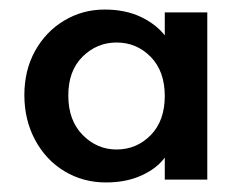

<svg xmlns="http://www.w3.org/2000/svg" viewBox="-20 -729 496 402"><path d="M199 -709Q242 -709 274 -694Q306 -679 325 -655V-703H414V-353H325V-399Q308 -376 276 -361.5Q244 -347 202 -347Q154 -347 115 -370.5Q76 -394 53.5 -436Q31 -478 31 -530Q31 -582 53.5 -622.5Q76 -663 114.5 -686Q153 -709 199 -709ZM224 -416Q266 -416 295.5 -446Q325 -476 325 -528Q325 -580 295.5 -610Q266 -640 224 -640Q183 -640 153 -610.5Q123 -581 123 -529Q123 -477 153 -446.5Q183 -416 224 -416Z"/></svg>

Font: Poppins Medium A&M
Style: Regular
Weight: 500
Designer: Ninad Kale (Devanagari), Jonny Pinhorn (Latin)
Foundry: Indian Type Foundry
Version: 4.004